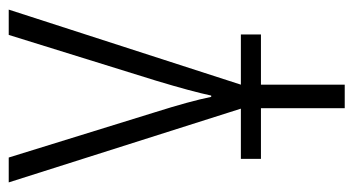

<svg xmlns="http://www.w3.org/2000/svg" viewBox="-205 -367 810 440"><g transform="rotate(-90 200.0 -147.0)"><path d="M226 0H341V46H226V238H172V46H56V0H171L2 -532H59L163 -196Q188 -117 198 -68H201Q210 -111 235 -194L340 -532H398Z"/></g></svg>

Font: Noto Sans UI NarrowLight
Style: Regular
Weight: 300
Width: 4
Designer: Monotype Design Team
Foundry: Monotype Imaging Inc.
Version: Version 1.001